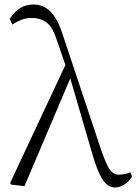

<svg xmlns="http://www.w3.org/2000/svg" viewBox="-20 -820 607 854"><path d="M29 1 25 -6 277 -544 300 -489 89 8ZM492 14Q475 14 458.5 3Q442 -8 425.5 -40.5Q409 -73 390 -137L288 -487L285 -490L235 -635Q216 -697 189 -718.5Q162 -740 121 -740Q96 -740 75.5 -732Q55 -724 35 -711L23 -736Q43 -767 69 -783.5Q95 -800 128 -800Q173 -800 205 -768Q237 -736 260 -663L428 -159Q444 -112 456 -87Q468 -62 481 -52.5Q494 -43 510 -43Q519 -43 533 -45.5Q547 -48 560 -54L567 -35Q557 -15 535 -0.5Q513 14 492 14Z"/></svg>

Font: Noto Serif KR
Style: Regular
Weight: 200
Designer: Ryoko NISHIZUKA 西塚涼子 (kana & ideographs); Frank Grießhammer (Latin, Greek & Cyrillic); Wenlong ZHANG 张文龙 (bopomofo); San
Foundry: Adobe
Version: Version 2.001;hotconv 1.1.0;makeotfexe 2.6.0